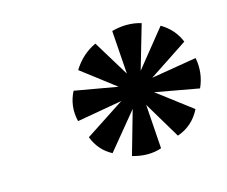

<svg xmlns="http://www.w3.org/2000/svg" viewBox="-60 -1030 581 491"><g transform="rotate(-15 230.5 -785.0)"><path d="M338 -804 458 -824Q466 -784 449 -746L333 -767L424 -698Q404 -658 363 -644L305 -741L313 -624Q278 -612 236 -624L269 -740L190 -644Q156 -662 142 -699L246 -767L126 -746Q116 -787 135 -824L249 -804L160 -872Q183 -909 220 -926L278 -831L270 -946Q311 -957 348 -946L314 -829L393 -927Q427 -907 441 -872Z"/></g></svg>

Font: Tillana
Style: Bold
Weight: 700
Designer: Lipi Raval (Devanagari, Latin), Jonny Pinhorn (Latin)
Foundry: Indian Type Foundry
Version: Version 2.002;PS 1.0;hotconv 1.0.79;makeotf.lib2.5.61930; tt